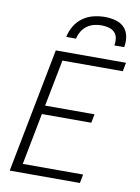

<svg xmlns="http://www.w3.org/2000/svg" viewBox="-96 -954 743 1018"><g transform="rotate(10 275.0 -445.0)"><path d="M29 0 159 -670H537L528 -623H203L154 -372H420L411 -325H145L91 -47H416L407 0ZM201 -750Q207 -780 223.5 -808.5Q240 -837 266.5 -856Q293 -875 324 -882.5Q355 -890 385 -890Q415 -890 443 -882.5Q471 -875 489.5 -856Q508 -837 513.5 -808.5Q519 -780 513 -750H460Q464 -770 461 -789Q458 -808 445.5 -820.5Q433 -833 414 -838Q395 -843 375 -843Q355 -843 335 -838Q315 -833 297.5 -820.5Q280 -808 269 -789Q258 -770 254 -750Z"/></g></svg>

Font: Lode Dark
Style: Italic
Weight: 400
Italic angle: -11°
Monospace: yes
Designer: Belleve Invis
Foundry: Belleve Invis
Version: Version 29.2.0; ttfautohint (v1.8.3)